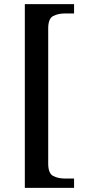

<svg xmlns="http://www.w3.org/2000/svg" viewBox="-20 -780 415 928"><path d="M100 128V-760H338V-715H295Q261 -715 237 -702.5Q213 -690 213 -643V11Q213 58 237 70.5Q261 83 295 83H338V128Z"/></svg>

Font: Noto Serif Lao Medium
Style: Regular
Weight: 500
Designer: Monotype Design Team
Foundry: Monotype Imaging Inc.
Version: Version 2.003; ttfautohint (v1.8.4.7-5d5b)